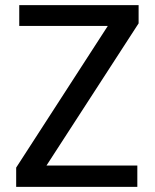

<svg xmlns="http://www.w3.org/2000/svg" viewBox="-20 -728 603 748"><path d="M43 0H515V-83H161L520 -637V-708H55V-627H400L43 -75Z"/></svg>

Font: Telex Regular
Style: Regular
Weight: 400
Designer: Andres Torresi
Foundry: Andres Torresi
Version: Version 1.001